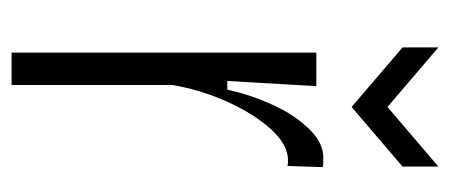

<svg xmlns="http://www.w3.org/2000/svg" viewBox="-243 -535 778 332"><g transform="rotate(90 146.0 -369.0)"><path d="M71 0V-527H129L120 -373H135Q144 -414 161.5 -452Q179 -490 203 -514.5Q227 -539 252 -539Q257 -539 261 -539Q265 -539 269 -538L267 -477Q264 -478 261.5 -478Q259 -478 257 -478Q230 -478 203 -448Q176 -418 155.5 -372Q135 -326 127 -278V0ZM62 -738 165 -650 268 -738V-676L165 -588L62 -676Z"/></g></svg>

Font: Bricolage Grotesque 10pt Condensed ExtraLight
Style: Regular
Weight: 200
Width: 3
Designer: Mathieu Triay
Foundry: Atelier Triay
Version: Version 1.000; ttfautohint (v1.8.4.7-5d5b);gftools[0.9.32]